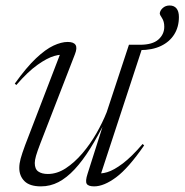

<svg xmlns="http://www.w3.org/2000/svg" viewBox="-20 -652 656 682"><path d="M291 -34.5 349 -217 356.5 -226Q328 -168.5 300.5 -124.5Q273 -80.5 245 -50.5Q217 -20.5 187.8 -5.2Q158.5 10 125.5 10Q85.5 10 67 -8.5Q48.5 -27 48.5 -55.5Q48.5 -70.5 53.2 -88.2Q58 -106 69.5 -137L199 -474L211.5 -455.5Q198 -460.5 172.8 -453.2Q147.5 -446 113 -421.5Q78.5 -397 38 -350L32.5 -355Q74 -413 108 -445Q142 -477 170 -490Q198 -503 220.5 -503Q242 -503 248.5 -492.2Q255 -481.5 246 -459L123.5 -143Q112.5 -114.5 108 -98.8Q103.5 -83 103.5 -73Q103.5 -51.5 116 -42.8Q128.5 -34 150 -34Q182.5 -34 213.5 -54.2Q244.5 -74.5 272.5 -107.2Q300.5 -140 322.5 -178.5Q344.5 -217 359 -253.5L438 -493H489L333.5 -19L322 -37.5Q338 -33.5 361.2 -40.5Q384.5 -47.5 416 -71.2Q447.5 -95 486.5 -140.5L492 -135.5Q436 -54.5 392.5 -22.2Q349 10 314.5 10Q293.5 10 288 0.8Q282.5 -8.5 291 -34.5ZM615.5 -591.5Q615.5 -556.5 599 -530Q582.5 -503.5 551.8 -488.8Q521 -474 476.5 -474H449.5L455 -493H477Q521.5 -493 542.5 -511.5Q563.5 -530 563.5 -557Q563.5 -575.5 555.5 -587.8Q547.5 -600 547.5 -603Q547.5 -613.5 557.5 -623Q567.5 -632.5 582.5 -632.5Q598.5 -632.5 607 -622Q615.5 -611.5 615.5 -591.5Z"/></svg>

Font: Newsreader 60pt Light
Style: Italic
Weight: 300
Italic angle: -17°
Designer: Hugues Gentile
Foundry: Production Type
Version: Version 1.003